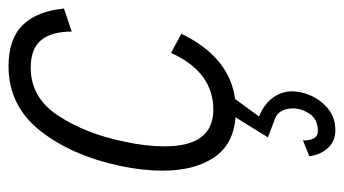

<svg xmlns="http://www.w3.org/2000/svg" viewBox="-198 -364 806 450"><g transform="rotate(-90 205.0 -139.0)"><path d="M98 -250Q87 -201 87 -156Q87 -42 173 -42Q261 -42 306 -141L351 -117Q296 -4 198 9L157 65Q186 77 201 97.5Q216 118 216 143Q216 149 214 161Q207 196 183 220Q159 244 125 244Q99 244 83 226.5Q67 209 64 183L101 168Q100 183 105.5 193Q111 203 123 203Q150 203 163 184Q176 165 176 144Q176 130 170 118.5Q164 107 153 103L108 86L155 10Q91 5 60.5 -41Q30 -87 30 -161Q30 -207 41 -260Q66 -376 124.5 -449Q183 -522 275 -522Q339 -522 371.5 -488.5Q404 -455 410 -392L356 -374Q356 -421 336 -445.5Q316 -470 271 -470Q201 -470 158.5 -405Q116 -340 98 -250Z"/></g></svg>

Font: Decalotype Light Italic
Style: Regular
Weight: 300
Italic angle: -12°
Designer: Alfredo Marco Pradil
Foundry: Alfredo Marco Pradil
Version: Version 1.0